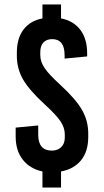

<svg xmlns="http://www.w3.org/2000/svg" viewBox="-20 -779 470 868"><path d="M255.9 -758.8V-695.8Q312 -685.1 343 -644.3Q374 -603.5 374 -538.1V-523.9L272 -514.2V-529.8Q272 -602.1 215.8 -602.1Q190.9 -602.1 176.5 -587.2Q162.1 -572.3 162.1 -543V-529.8Q162.1 -500.5 181.4 -471.7Q200.7 -442.9 252 -396Q322.8 -331.1 350.8 -282Q378.9 -232.9 378.9 -175.8V-159.2Q378.9 -94.2 346.2 -54.2Q313.5 -14.2 255.9 -3.9V68.8H171.9V-3.9Q115.2 -16.1 83 -57.1Q50.8 -98.1 50.8 -162.1V-202.1L152.8 -211.9V-169.9Q152.8 -98.1 214.8 -98.1Q239.7 -98.1 256.3 -113.5Q272.9 -128.9 272.9 -157.2V-171.9Q272.9 -201.2 253.7 -230.2Q234.4 -259.3 183.1 -306.2Q112.3 -371.1 84.2 -419.9Q56.2 -468.8 56.2 -525.9V-541Q56.2 -605.5 86.2 -645.3Q116.2 -685.1 171.9 -695.8V-758.8Z"/></svg>

Font: BaseOne
Style: Regular
Weight: 400
Designer: Domenico Catapano
Foundry: Design by Basse
Version: Version 1.000;PS 001.001;hotconv 1.0.56